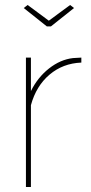

<svg xmlns="http://www.w3.org/2000/svg" viewBox="-20 -750 363 770"><path d="M90.8 -730 175.8 -667 261.2 -730 276.9 -717.8 184.1 -644H168L75.2 -717.8ZM306.2 -499Q232.4 -496.1 178.7 -450.7Q125 -405.3 104 -328.1V0H84V-519H104V-384.8Q131.3 -439.9 176.8 -475.6Q222.2 -511.2 272.9 -517.1Q299.3 -519 306.2 -519Z"/></svg>

Font: Rawline Thin
Style: Regular
Weight: 250
Designer: Matt McInerney, Pablo Impallari, Rodrigo Fuenzalida
Foundry: Matt McInerney, Pablo Impallari, Rodrigo Fuenzalida
Version: Version 4.020;PS 004.020;hotconv 1.0.88;makeotf.lib2.5.64775